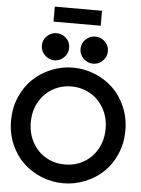

<svg xmlns="http://www.w3.org/2000/svg" viewBox="-68 -1129 877 1191"><g transform="rotate(5 371.0 -533.5)"><path d="M371.1 9.8Q300.8 9.8 236.3 -16.1Q171.9 -42 122.8 -88.1Q73.7 -134.3 44.4 -202.4Q15.1 -270.5 15.1 -350.1Q15.1 -428.7 44.4 -496.8Q73.7 -564.9 122.6 -611.3Q171.4 -657.7 236.1 -683.8Q300.8 -710 371.1 -710Q440.9 -710 505.6 -683.8Q570.3 -657.7 619.4 -611.3Q668.5 -564.9 697.8 -496.8Q727.1 -428.7 727.1 -350.1Q727.1 -270.5 697.8 -202.4Q668.5 -134.3 619.4 -88.1Q570.3 -42 505.6 -16.1Q440.9 9.8 371.1 9.8ZM138.2 -350.1Q138.2 -277.3 170.7 -221.2Q203.1 -165 255.9 -136Q308.6 -106.9 371.1 -106.9Q433.1 -106.9 485.8 -136Q538.6 -165 571.3 -221.2Q604 -277.3 604 -350.1Q604 -421.9 571.3 -478Q538.6 -534.2 485.8 -563.5Q433.1 -592.8 371.1 -592.8Q308.6 -592.8 255.9 -563.5Q203.1 -534.2 170.7 -478Q138.2 -421.9 138.2 -350.1ZM165 -830.1Q165 -865.7 190.7 -889.9Q216.3 -914.1 250 -914.1Q284.7 -914.1 309.8 -889.9Q335 -865.7 335 -830.1Q335 -794.9 309.6 -770Q284.2 -745.1 250 -745.1Q216.3 -745.1 190.7 -770Q165 -794.9 165 -830.1ZM224.1 -983.9V-1077.1H518.1V-983.9ZM405.8 -830.1Q405.8 -865.7 431.4 -889.9Q457 -914.1 491.2 -914.1Q525.9 -914.1 551 -889.9Q576.2 -865.7 576.2 -830.1Q576.2 -794.9 550.8 -770Q525.4 -745.1 491.2 -745.1Q457.5 -745.1 431.6 -770Q405.8 -794.9 405.8 -830.1Z"/></g></svg>

Font: Cakra Normal
Style: Regular
Weight: 400
Designer: Lucia Kollert, Vojtech Kollert
Foundry: OoM Type
Version: Version 1.000;Glyphs 3.1.1 (3148)